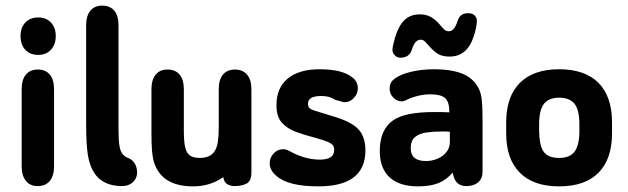

<svg xmlns="http://www.w3.org/2000/svg" viewBox="-20 -651 2229 682"><path d="M116 -589Q87 -589 70 -571Q53 -553 53 -523Q53 -492 70 -474Q87 -456 116 -456Q144 -456 161 -474.5Q178 -493 178 -523Q178 -553 161 -571Q144 -589 116 -589ZM57 -60Q57 -27 72 -8.5Q87 10 114 10Q142 10 157 -8.5Q172 -27 172 -60V-334Q172 -368 157 -386Q142 -404 114 -404Q87 -404 72 -386Q57 -368 57 -334Z M414 10Q436 10 451 -3Q466 -16 467 -36Q467 -57 458.5 -70.5Q450 -84 435 -90Q422 -95 414.5 -105Q407 -115 404 -135Q401 -155 401 -191V-561Q401 -595 386 -613Q371 -631 343 -631Q316 -631 301 -613Q286 -595 286 -561V-211Q286 -139 292 -101Q298 -63 314 -38Q344 10 414 10Z M773 -22Q776 -3 787.5 3.5Q799 10 813 10Q839 10 856 1Q873 -8 873 -39V-334Q873 -368 857.5 -386Q842 -404 815 -404Q787 -404 772 -386Q757 -368 757 -334V-200Q757 -168 754 -148Q751 -128 743 -115Q728 -90 689 -90Q671 -90 659 -96Q647 -102 641 -117Q633 -137 633 -185V-334Q633 -368 618 -386Q603 -404 575 -404Q548 -404 533 -386Q518 -368 518 -334V-176Q518 -139 520 -115Q522 -91 527 -75Q554 11 666 11Q727 11 773 -22Z M1111 11Q1278 11 1278 -117Q1278 -167 1251 -194Q1224 -221 1156 -240Q1116 -252 1099 -257.5Q1082 -263 1078 -268.5Q1074 -274 1074 -282Q1074 -296 1085.5 -303Q1097 -310 1121 -310Q1136 -310 1147.5 -307Q1159 -304 1172 -296Q1191 -291 1195.5 -289.5Q1200 -288 1205 -288Q1223 -288 1237 -303Q1251 -318 1251 -337Q1251 -360 1234 -374Q1198 -405 1116 -405Q1042 -405 1002 -372Q962 -339 962 -277Q962 -237 981 -215.5Q1000 -194 1031.5 -182.5Q1063 -171 1102 -161Q1131 -153 1144.5 -147Q1158 -141 1162.5 -135Q1167 -129 1167 -118Q1167 -84 1116 -84Q1090 -84 1063 -91.5Q1036 -99 1009 -114Q1002 -118 996.5 -119.5Q991 -121 986 -121Q966 -121 952 -106Q938 -91 938 -71Q938 -46 962 -26Q1004 11 1111 11Z M1576 -252Q1556 -253 1546 -253Q1536 -253 1531.5 -253Q1527 -253 1522 -253Q1471 -253 1435 -246Q1399 -239 1377 -224Q1329 -191 1329 -115Q1329 -53 1364 -21Q1399 11 1465 11Q1508 11 1537 -0.5Q1566 -12 1588 -38Q1593 -11 1605 -0.5Q1617 10 1637 10Q1663 10 1678.5 -3.5Q1694 -17 1694 -40V-225Q1694 -281 1690 -306Q1686 -331 1673 -349Q1654 -378 1616.5 -391.5Q1579 -405 1523 -405Q1477 -405 1438 -395.5Q1399 -386 1379 -369Q1364 -358 1364 -336Q1364 -318 1377 -304.5Q1390 -291 1407 -291Q1415 -291 1424 -296Q1442 -305 1464.5 -310.5Q1487 -316 1508 -316Q1545 -316 1560 -303.5Q1575 -291 1576 -259ZM1578 -183V-147Q1578 -126 1565.5 -110.5Q1553 -95 1533.5 -87Q1514 -79 1493 -79Q1439 -79 1439 -124Q1439 -152 1454.5 -164.5Q1470 -177 1495.5 -180.5Q1521 -184 1549 -184Q1559 -184 1564 -184Q1569 -184 1578 -183ZM1674 -576Q1674 -588 1666 -596Q1658 -604 1645 -604H1642Q1614 -604 1606 -578Q1594 -540 1575 -540Q1567 -540 1562 -543Q1557 -546 1547 -558Q1528 -581 1511 -590.5Q1494 -600 1471 -600Q1438 -600 1417 -580Q1396 -560 1383 -517Q1379 -503 1376.5 -491.5Q1374 -480 1374 -474Q1374 -463 1382.5 -454.5Q1391 -446 1402 -446Q1418 -446 1428 -453Q1438 -460 1442 -472Q1453 -510 1474 -510Q1481 -510 1486 -506.5Q1491 -503 1499 -493Q1522 -467 1537.5 -458.5Q1553 -450 1577 -450Q1640 -450 1663 -523Q1668 -537 1671 -553Q1674 -569 1674 -576Z M1778 -216V-178Q1778 -86 1826.5 -37.5Q1875 11 1966 11Q2058 11 2106 -37.5Q2154 -86 2154 -178V-216Q2154 -308 2106 -356.5Q2058 -405 1966 -405Q1875 -405 1826.5 -356.5Q1778 -308 1778 -216ZM2038 -209V-185Q2038 -135 2021 -112.5Q2004 -90 1966 -90Q1928 -90 1912 -111Q1896 -132 1895 -185V-209Q1895 -260 1912 -282Q1929 -304 1966 -304Q2004 -304 2021 -282Q2038 -260 2038 -209Z"/></svg>

Font: Beiruti
Style: Bold
Weight: 700
Designer: Arlette Boutros
Foundry: Boutros
Version: Version 1.41